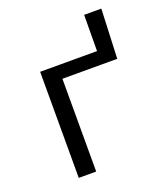

<svg xmlns="http://www.w3.org/2000/svg" viewBox="-109 -630 602 704"><g transform="rotate(-20 192.0 -277.5)"><path d="M368 -555 360 -362H146V0H78V-414H300L301 -555Z"/></g></svg>

Font: Ysabeau Infant
Style: Regular
Weight: 400
Designer: Christian Thalmann (Catharsis Fonts)
Version: Version 0.003